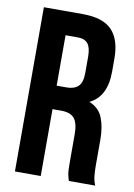

<svg xmlns="http://www.w3.org/2000/svg" viewBox="-81 -753 564 806"><g transform="rotate(10 201.0 -350.0)"><path d="M270 0Q268 -7 266 -13Q264 -19 262.5 -28Q261 -37 260.5 -51Q260 -65 260 -86V-196Q260 -245 243 -265Q226 -285 188 -285H150V0H40V-700H206Q292 -700 330.5 -660Q369 -620 369 -539V-484Q369 -376 297 -342Q339 -325 354.5 -286.5Q370 -248 370 -193V-85Q370 -59 372 -39.5Q374 -20 382 0ZM150 -600V-385H193Q224 -385 241.5 -401Q259 -417 259 -459V-528Q259 -566 245.5 -583Q232 -600 203 -600Z"/></g></svg>

Font: BebasNeueW01-Regular
Style: Regular
Weight: 400
Designer: Ryoichi Tsunekawa
Foundry: Ryoichi Tsunekawa
Version: Version 1.30